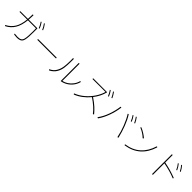

<svg xmlns="http://www.w3.org/2000/svg" viewBox="646 -3145 5457 5457"><g transform="rotate(45 3375.0 -416.0)"><path d="M145 -578V-590Q145 -599 154 -599H456Q462 -682 462 -777Q462 -786 471 -786H486Q495 -786 495 -777Q495 -676 488 -599H830Q839 -599 839 -591V-457Q839 -354 834.5 -274Q830 -194 816 -133Q800 -59 750.5 -27.5Q701 4 612 4Q575 4 499 -5Q492 -5 490 -13L487 -28V-30Q487 -37 495 -37H497Q563 -28 613 -28Q689 -28 730.5 -53.5Q772 -79 786 -140Q809 -237 809 -429L808 -516Q807 -536 807 -569H485Q461 -343 377 -206Q293 -69 149 4Q148 5 145 5Q142 5 137 2L126 -9Q123 -12 123 -15Q123 -18 127 -21Q272 -95 351.5 -223.5Q431 -352 453 -569H154Q145 -569 145 -578ZM773 -794Q771 -796 771 -800Q771 -805 776 -806L787 -810H790Q794 -810 797 -806Q823 -771 848 -725Q873 -679 885 -645Q886 -644 886 -641Q886 -636 879 -633L869 -630Q867 -630 864 -629Q860 -629 858 -635Q843 -673 820.5 -717Q798 -761 773 -794ZM988 -676Q988 -672 982 -669L973 -665L968 -664Q963 -664 961 -670Q945 -708 920.5 -750.5Q896 -793 870 -825Q868 -827 868 -831Q868 -837 873 -838L884 -842H887Q891 -842 894 -838Q920 -806 946 -761.5Q972 -717 987 -680Z M1073 -397H1807Q1816 -397 1816 -388V-374Q1816 -365 1807 -365H1073Q1064 -365 1064 -374V-388Q1064 -397 1073 -397Z M2757 -395Q2758 -400 2761 -401.5Q2764 -403 2768 -401L2781 -394Q2788 -391 2786 -382Q2759 -283 2696.5 -203Q2634 -123 2549.5 -72.5Q2465 -22 2373 -7H2371Q2363 -7 2363 -16V-726Q2363 -735 2372 -735H2387Q2396 -735 2396 -726L2395 -44Q2473 -59 2547.5 -107.5Q2622 -156 2678 -231Q2734 -306 2757 -395ZM1896 -11Q1896 -14 1901 -17Q2008 -67 2063 -156.5Q2118 -246 2135 -352.5Q2152 -459 2152 -600L2151 -710Q2151 -719 2160 -719H2175Q2184 -719 2184 -710V-615Q2184 -456 2168 -347.5Q2152 -239 2096 -145.5Q2040 -52 1925 10Q1919 14 1912 9L1899 -5Q1896 -8 1896 -11Z M3647 -860Q3651 -860 3654 -856Q3679 -825 3704 -782.5Q3729 -740 3745 -704Q3746 -703 3746 -700Q3746 -695 3740 -693L3730 -689L3726 -688Q3721 -688 3719 -693Q3702 -731 3678.5 -771.5Q3655 -812 3630 -843Q3628 -845 3628 -849Q3628 -854 3633 -856L3644 -860ZM3550 -828Q3554 -828 3557 -824Q3582 -791 3606 -747.5Q3630 -704 3643 -669Q3644 -668 3644 -665Q3644 -661 3637 -658L3627 -654L3623 -653Q3618 -653 3616 -659Q3602 -695 3579.5 -737Q3557 -779 3533 -812Q3531 -814 3531 -818Q3531 -822 3536 -824L3547 -828ZM2961 -695V-707Q2961 -716 2970 -716H3514Q3524 -716 3522 -706Q3498 -609 3450 -514.5Q3402 -420 3336 -336Q3472 -244 3555 -168Q3638 -92 3701 -14Q3703 -12 3703 -8Q3703 -4 3699 -1L3686 8Q3682 10 3680 10Q3673 10 3669 3Q3555 -151 3316 -311Q3230 -207 3124 -126.5Q3018 -46 2904 -1L2900 0Q2895 0 2892 -5L2884 -19Q2882 -23 2882 -25Q2882 -30 2888 -31Q3029 -85 3153 -191.5Q3277 -298 3363 -429Q3449 -560 3484 -688L2970 -686Q2961 -686 2961 -695Z M4611 -812Q4615 -812 4618 -808Q4643 -777 4668 -734.5Q4693 -692 4709 -656Q4710 -655 4710 -652Q4710 -647 4704 -645L4694 -641L4690 -640Q4685 -640 4683 -645Q4666 -683 4642.5 -723.5Q4619 -764 4594 -795Q4592 -797 4592 -801Q4592 -806 4597 -808L4608 -812ZM4514 -780Q4518 -780 4521 -776Q4546 -743 4570 -699.5Q4594 -656 4607 -621Q4608 -620 4608 -617Q4608 -613 4601 -610L4591 -606L4587 -605Q4582 -605 4580 -611Q4566 -647 4543.5 -689Q4521 -731 4497 -764Q4495 -766 4495 -770Q4495 -774 4500 -776L4511 -780ZM4636 -19Q4631 -19 4629 -26Q4596 -195 4525 -378Q4454 -561 4371 -691L4369 -696Q4369 -701 4375 -702L4390 -706Q4391 -707 4394 -707Q4399 -707 4402 -702Q4486 -571 4553 -394Q4620 -217 4663 -36V-34Q4663 -28 4657 -25L4640 -20ZM4093 -696 4109 -695Q4117 -693 4116 -685Q4092 -506 4027 -325.5Q3962 -145 3868 -11Q3864 -4 3856 -7L3839 -14Q3829 -19 3836 -27Q3933 -159 3997 -338.5Q4061 -518 4083 -688Q4083 -698 4093 -696Z M4921 -696Q4994 -665 5063 -621.5Q5132 -578 5183 -534Q5186 -531 5186 -528Q5186 -526 5183 -521L5170 -508Q5167 -505 5164 -505Q5161 -505 5158 -508Q5109 -555 5043 -598Q4977 -641 4903 -671Q4899 -672 4898 -675.5Q4897 -679 4900 -683L4909 -693Q4914 -699 4921 -696ZM4946 -1H4944Q4938 -1 4935 -7L4930 -21L4929 -25Q4929 -30 4937 -32Q5193 -69 5360.5 -218.5Q5528 -368 5606 -622Q5607 -626 5610.5 -627.5Q5614 -629 5618 -627L5631 -620Q5638 -617 5636 -609Q5557 -351 5383 -196Q5209 -41 4946 -1Z M6093 28H6078Q6069 28 6069 19V-763Q6069 -772 6078 -772H6093Q6102 -772 6102 -763V-470Q6355 -422 6579 -334Q6587 -330 6584 -322L6577 -309Q6573 -302 6565 -305Q6370 -387 6102 -437V19Q6102 28 6093 28ZM6581 -584Q6576 -584 6573 -589Q6554 -627 6527.5 -667.5Q6501 -708 6473 -739Q6471 -741 6471 -745Q6471 -750 6476 -751L6484 -755Q6492 -758 6496 -753Q6523 -722 6551.5 -680Q6580 -638 6599 -601L6600 -597Q6600 -592 6594 -589L6585 -585ZM6374 -704Q6372 -706 6372 -710Q6372 -714 6377 -716L6385 -720Q6388 -721 6390 -721Q6394 -721 6398 -717Q6425 -685 6453 -640Q6481 -595 6496 -560L6497 -555Q6497 -550 6492 -548L6482 -544L6478 -543Q6473 -543 6470 -548Q6454 -586 6428 -629Q6402 -672 6374 -704Z"/></g></svg>

Font: LINE Seed JP_TTF Thin
Style: Regular
Weight: 250
Designer: LY Corporation & Fontrix & Fontworks
Version: Version 1.008